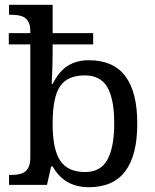

<svg xmlns="http://www.w3.org/2000/svg" viewBox="-20 -780 654 810"><path d="M355 9.8Q302.2 9.8 264.2 -12.5Q226.1 -34.7 202.1 -78.1H195.8L178.2 0H18.1V-42H25.9Q73.2 -42 90.6 -60.1Q107.9 -78.1 107.9 -113.8V-592.8H17.1V-640.1H107.9V-649.9Q107.9 -683.1 90.6 -700.4Q73.2 -717.8 25.9 -717.8H18.1V-759.8H202.1V-640.1H373V-592.8H202.1V-556.2Q202.1 -522.5 200.9 -492.9Q199.7 -463.4 198.2 -425.8H202.1Q228.5 -479 265.9 -502.4Q303.2 -525.9 355 -525.9Q458 -525.9 508.5 -459Q559.1 -392.1 559.1 -258.8Q559.1 -124.5 508.3 -57.4Q457.5 9.8 355 9.8ZM202.1 -258.8Q202.1 -148.9 234.4 -101.6Q266.6 -54.2 338.9 -54.2Q404.8 -54.2 433.3 -106.7Q461.9 -159.2 461.9 -259.8Q461.9 -361.3 433.1 -411.6Q404.3 -461.9 337.9 -461.9Q265.1 -461.9 233.6 -416.3Q202.1 -370.6 202.1 -258.8Z"/></svg>

Font: Droid Serif
Style: Regular
Weight: 400
Designer: Monotype Design team
Foundry: Monotype Imaging Inc.
Version: Version 1.03